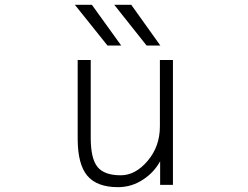

<svg xmlns="http://www.w3.org/2000/svg" viewBox="-20 -774 1040 805"><path d="M594.7 -583 459 -753.9H530.3L652.3 -583ZM430.7 -583 293.9 -753.9H365.2L488.3 -583ZM360.4 -522.5V-195.3Q360.4 -109.4 388.7 -74.2Q417 -39.1 486.3 -39.1Q547.9 -39.1 599.1 -99.6Q650.4 -160.2 650.4 -244.1V-522.5H705.1V1H651.4V-97.7Q626 -51.8 582 -22.5Q533.2 10.7 474.6 10.7Q386.7 10.7 346.2 -37.1Q305.7 -85 305.7 -192.4V-522.5Z"/></svg>

Font: GenEi Gothic M Light
Style: Regular
Weight: 300
Designer: o_tamon (Modified); [Source Han Sans]
Ryoko NISHIZUKA  (kana & ideographs); Paul D. Hunt (Latin, Greek & Cyrillic); Wenl
Version: Version 1.1a;Original Version 1.004